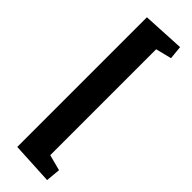

<svg xmlns="http://www.w3.org/2000/svg" viewBox="-273 -696 823 823"><g transform="rotate(45 139.0 -284.0)"><path d="M54 -677 245 -687 251 -626 179 -608V34L251 53L245 119L54 109Z"/></g></svg>

Font: Grenze Gotisch ExtraBold
Style: Regular
Weight: 800
Designer: Renata Polastri
Foundry: Omnibus-Type
Version: Version 1.001